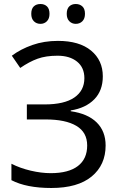

<svg xmlns="http://www.w3.org/2000/svg" viewBox="-20 -928 597 958"><path d="M333 -377V-373Q418 -361 462.5 -317Q507 -273 507 -202Q507 -105 437.5 -47.5Q368 10 236 10Q112 10 37 -29V-111Q80 -89 133 -76.5Q186 -64 233 -64Q322 -64 368.5 -99.5Q415 -135 415 -202Q415 -268 361 -300Q307 -332 208 -332H114V-407H203Q301 -407 351 -441.5Q401 -476 401 -538Q401 -591 364.5 -620.5Q328 -650 267 -650Q209 -650 167.5 -635Q126 -620 81 -589L39 -650Q83 -683 141.5 -703.5Q200 -724 269 -724Q376 -724 434.5 -675.5Q493 -627 493 -547Q493 -476 450.5 -432.5Q408 -389 333 -377ZM182 -908Q202 -908 214.5 -896Q227 -884 227 -859Q227 -835 214 -822Q201 -809 182 -809Q162 -809 149 -822Q136 -835 136 -859Q136 -884 148.5 -896Q161 -908 182 -908ZM358 -908Q378 -908 391 -896Q404 -884 404 -859Q404 -835 391 -822Q378 -809 358 -809Q339 -809 326 -822Q313 -835 313 -859Q313 -884 325.5 -896Q338 -908 358 -908Z"/></svg>

Font: Noto Sans Display
Style: Regular
Weight: 400
Designer: Monotype Design team
Foundry: Monotype Imaging Inc.
Version: Version 1.000